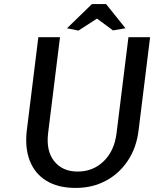

<svg xmlns="http://www.w3.org/2000/svg" viewBox="-20 -910 758 944"><path d="M352.5 14Q266 14 208.8 -20.8Q151.5 -55.5 126.5 -119.5Q101.5 -183.5 112 -270.5L168.5 -727H275L216.5 -255Q206 -168.5 246.5 -117.5Q287 -66.5 362 -66.5Q437.5 -66.5 490 -117.5Q542.5 -168.5 553 -255L611.5 -727H718L661.5 -270.5Q651.5 -185 609.2 -121Q567 -57 500.8 -21.5Q434.5 14 352.5 14ZM365.5 -759.5 309.5 -771 432 -890H501.5L597 -771L535.5 -760.5L457 -818.5Z"/></svg>

Font: Expletus Sans Medium
Style: Italic
Weight: 500
Italic angle: -7°
Version: Version 7.500